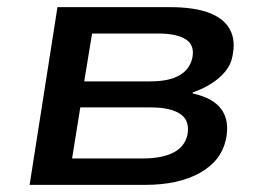

<svg xmlns="http://www.w3.org/2000/svg" viewBox="-20 -518 738 538"><path d="M63 0 141 -498H455Q524 -498 566 -482Q608 -466 624.5 -435Q641 -404 631 -359Q627 -337 611.5 -318Q596 -299 572.5 -284Q549 -269 520 -259V-256Q577 -244 600.5 -211.5Q624 -179 613 -127Q600 -67 540 -33.5Q480 0 387 0ZM182 -74H380Q433 -74 465 -90Q497 -106 505 -139Q513 -179 486 -198Q459 -217 403 -217H205ZM216 -290H401Q454 -290 483 -307Q512 -324 519 -356Q526 -391 501 -407.5Q476 -424 424 -424H238Z"/></svg>

Font: Nunito Sans 7pt SemiExpanded SemiBold
Style: Italic
Weight: 600
Width: 6
Italic angle: -9°
Designer: Vernon Adams
Foundry: Vernon Adams
Version: Version 3.101;gftools[0.9.27]